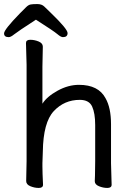

<svg xmlns="http://www.w3.org/2000/svg" viewBox="-26 -909 634 946"><path d="M151 -812Q60 -753 43.5 -739.5Q27 -726 17 -726Q-6 -726 -6 -744.5Q-6 -763 72 -843Q91 -862 102.5 -873.5Q114 -885 125 -887Q136 -889 158 -889Q180 -889 192.5 -876.5Q205 -864 224 -846Q307 -766 307 -746Q307 -726 284 -726Q274 -726 256.5 -741Q239 -756 151 -812ZM521 -105 524 1Q524 17 503 17Q482 17 461.5 8.5Q441 0 441 -16V-17Q442 -25 442 -44L443 -115V-293Q443 -351 428 -384Q413 -417 367 -417Q291 -417 239 -361.5Q187 -306 185 -162Q184 -129 183 -105V-89Q183 -59 186 1Q186 17 165 17Q144 17 123.5 8.5Q103 0 103 -17L105 -115V-590L102 -697Q102 -713 123 -713Q144 -713 164.5 -704.5Q185 -696 185 -679L183 -580V-398Q205 -433 257.5 -462Q310 -491 363 -491Q459 -491 494 -425Q521 -378 521 -297Z"/></svg>

Font: LXGW WenKai Medium
Style: Regular
Weight: 500
Designer: LXGW / Fontworks Inc.
Foundry: LXGW / Fontworks Inc.
Version: Version 1.501; October 10, 2024